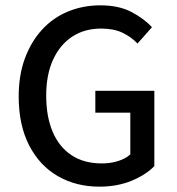

<svg xmlns="http://www.w3.org/2000/svg" viewBox="-20 -687 662 719"><path d="M352 12Q265 12 196.5 -27.5Q128 -67 89 -143Q50 -219 50 -326Q50 -406 73.5 -469Q97 -532 138 -576.5Q179 -621 235 -644Q291 -667 356 -667Q425 -667 472.5 -642Q520 -617 549 -585L495 -524Q471 -549 438.5 -564.5Q406 -580 359 -580Q296 -580 250 -549.5Q204 -519 178.5 -463Q153 -407 153 -329Q153 -251 177 -194Q201 -137 247.5 -106Q294 -75 362 -75Q394 -75 422.5 -84Q451 -93 468 -109V-265H337V-347H558V-65Q526 -32 472.5 -10Q419 12 352 12Z"/></svg>

Font: UmiuVSE Medium
Style: Regular
Weight: 500
Designer: Paul D. Hunt
Foundry: Adobe
Version: Version 3.046;September 5, 2023;FontCreator 14.0.0.2901 64-b